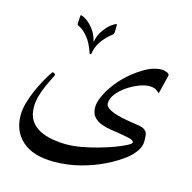

<svg xmlns="http://www.w3.org/2000/svg" viewBox="-114 -742 1028 1026"><g transform="rotate(15 400.0 -229.5)"><path d="M745.1 -435.5 719.2 -329.6Q707.5 -340.3 695.8 -346.9Q684.1 -353.5 661.1 -353.5Q636.2 -353.5 603.8 -340.8Q571.3 -328.1 540.8 -307.1Q510.3 -286.1 490.2 -260.3Q470.2 -234.4 470.2 -207.5Q470.2 -193.8 483.9 -183.1Q497.6 -172.4 518.6 -165Q539.6 -157.7 561.3 -152.8Q583 -147.9 598.6 -145.5Q636.2 -139.6 662.4 -135.5Q688.5 -131.3 701.7 -116.2Q708.5 -107.9 710 -93.3Q711.4 -78.6 711.4 -58.6Q711.4 -35.6 694.1 -9Q676.8 17.6 651.4 38.1Q608.4 72.3 548.3 102.1Q488.3 131.8 417.5 150.4Q346.7 168.9 271 168.9Q157.2 168.9 96.9 116Q36.6 63 36.6 -25.9Q36.6 -58.1 46.9 -94.7Q57.1 -131.3 72.5 -166.3Q87.9 -201.2 103.5 -229.5Q119.1 -257.8 130.4 -274.9Q141.6 -292 142.6 -292Q147.5 -292 153.1 -287.8Q158.7 -283.7 158.2 -280.8Q158.2 -277.3 148.4 -259Q138.7 -240.7 126 -212.4Q113.3 -184.1 103.5 -151.4Q93.8 -118.7 93.8 -86.9Q93.8 -41.5 113 -12.5Q132.3 16.6 164.3 32.7Q196.3 48.8 235.4 55.4Q274.4 62 314 62Q351.6 62 397 53.7Q442.4 45.4 487.3 32.7Q532.2 20 569.8 5.9Q607.4 -8.3 630.4 -20.5Q653.3 -32.7 653.3 -39.6Q653.3 -51.3 625.7 -57.9Q598.1 -64.5 519.5 -76.2Q496.1 -79.6 470.7 -88.6Q445.3 -97.7 427.7 -116.7Q410.2 -135.7 410.2 -169.4Q410.2 -193.8 423.3 -225.3Q436.5 -256.8 459 -289.3Q481.4 -321.8 508.8 -349.6Q551.8 -392.6 604 -424.3Q656.2 -456.1 704.1 -456.1Q714.4 -456.1 729.7 -450.4Q745.1 -444.8 745.1 -435.5ZM408.7 -625Q408.7 -623 408.4 -613.3Q408.2 -603.5 408.2 -596.2Q408.2 -583 406.7 -577.6Q405.3 -572.3 402.3 -570.3Q392.6 -563.5 373.8 -545.7Q355 -527.8 338.1 -501Q321.3 -474.1 316.9 -440.4Q316.4 -437 312 -437Q307.6 -437 307.1 -440.4Q288.6 -495.1 265.4 -522.9Q242.2 -550.8 225.1 -560.3Q208 -569.8 206.5 -569.8Q204.6 -571.3 205.1 -585.2Q205.6 -599.1 206.8 -612.5Q208 -626 209.5 -625.5Q221.7 -624 242.7 -609.6Q263.7 -595.2 283.2 -568.8Q302.7 -542.5 312 -503.9Q318.8 -542 338.4 -569.8Q357.9 -597.7 377.9 -612.8Q397.9 -627.9 406.2 -627.9Q408.7 -627.9 408.7 -625Z"/></g></svg>

Font: Scheherazade New Medium
Style: Regular
Weight: 500
Designer: SIL International
Foundry: SIL International
Version: Version 4.000